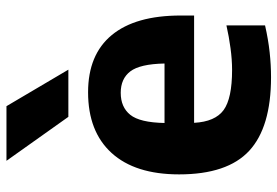

<svg xmlns="http://www.w3.org/2000/svg" viewBox="-152 -696 858 594"><g transform="rotate(-90 277.0 -399.0)"><path d="M335 10.5Q180.5 10.5 107.5 -57Q34.5 -124.5 34.5 -274Q34.5 -410 100.8 -482.8Q167 -555.5 288.5 -555.5Q405 -555.5 465.5 -482.2Q526 -409 526 -269V-227.5H194Q197.5 -162.5 233.5 -136.2Q269.5 -110 357.5 -110Q389.5 -110 424.8 -114.8Q460 -119.5 495.5 -127.5V-8Q451.5 2 412.5 6.2Q373.5 10.5 335 10.5ZM287 -454.5Q242.5 -454.5 218.8 -425Q195 -395.5 193.5 -319H377.5Q376 -395 353.2 -424.8Q330.5 -454.5 287 -454.5ZM212.5 -616.5 76.5 -808H245.5L358.5 -616.5Z"/></g></svg>

Font: Encode Sans
Style: Bold
Weight: 700
Designer: Multiple Designers
Foundry: Impallari Type
Version: Version 3.002; ttfautohint (v1.8.3) -l 8 -r 50 -G 200 -x 14 